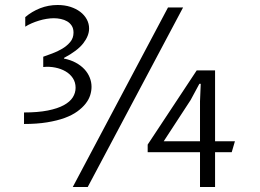

<svg xmlns="http://www.w3.org/2000/svg" viewBox="-20 -745 1034 765"><path d="M649.4 -715.3H709.5L329.6 0H270ZM568.4 -168.9 763.7 -464.4H836.9V-182.1H916L903.3 -138.7H836.9V0H776.9V-138.7H568.4ZM776.9 -182.1V-341.8L779.8 -411.1H774.4L739.7 -346.7L632.3 -182.1ZM335 -631.3Q335 -602.5 311.8 -572.5Q288.6 -542.5 234.9 -514.2V-511.7Q261.7 -506.3 282.2 -495.1Q302.7 -483.9 316.7 -468.8Q330.6 -453.6 337.6 -435.8Q344.7 -418 344.7 -398.9Q344.7 -382.8 339.4 -365.7Q334 -348.6 321.3 -332.3Q308.6 -315.9 288.1 -301Q267.6 -286.1 237.8 -275.1Q208 -264.2 167.7 -257.6Q127.4 -251 75.7 -251V-296.9Q131.3 -296.9 170.4 -304.7Q209.5 -312.5 234.1 -325.9Q258.8 -339.4 270 -357.2Q281.2 -375 281.2 -395.5Q281.2 -417 270.3 -433.6Q259.3 -450.2 241.2 -460.7Q223.1 -471.2 200 -475.8Q176.8 -480.5 152.3 -478V-519Q167.5 -524.4 188.2 -532Q209 -539.6 227.8 -550.8Q246.6 -562 259.8 -577.6Q272.9 -593.3 272.9 -615.2Q272.9 -631.3 265.9 -642.3Q258.8 -653.3 247.6 -659.9Q236.3 -666.5 222.4 -669.4Q208.5 -672.4 194.8 -672.4Q181.2 -672.4 165.8 -669.9Q150.4 -667.5 135.3 -662.8Q120.1 -658.2 106 -652.1Q91.8 -646 80.6 -638.7V-676.8Q106.9 -699.2 139.9 -712.2Q172.9 -725.1 209.5 -725.1Q237.3 -725.1 260.3 -717.8Q283.2 -710.4 299.8 -697.8Q316.4 -685.1 325.7 -668Q335 -650.9 335 -631.3Z"/></svg>

Font: Proza Libre
Style: Light
Weight: 300
Designer: Jasper de Waard
Foundry: Jasper de Waard
Version: Version 1.000; ttfautohint (v1.4.1.8-43bc)